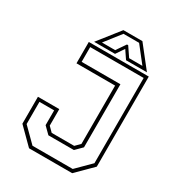

<svg xmlns="http://www.w3.org/2000/svg" viewBox="-201 -980 1010 1102"><g transform="rotate(30 304.0 -429.0)"><path d="M161 0 57.5 -103V-281.5H199V-172L229.5 -141.5H378.5L409 -172V-558.5H153V-700H550.5V-103L447 0ZM171 -22.5H437.5L529 -113.5V-678.5H174.5V-580.5H431.5V-162.5L389 -120H220L177 -162.5V-260.5H79.5V-113.5ZM291 -858H417L529 -716H390.5L354 -770L317.5 -716H179ZM302 -840 220 -735H307.5L350 -797H358L400 -735H488L405.5 -840Z"/></g></svg>

Font: Tourney ExtraLight
Style: Regular
Weight: 250
Designer: Tyler Finck
Foundry: Etcetera Type Co
Version: Version 1.015